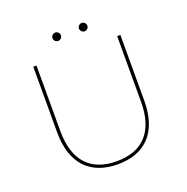

<svg xmlns="http://www.w3.org/2000/svg" viewBox="-146 -979 1087 1118"><g transform="rotate(-20 397.0 -420.0)"><path d="M397 3C564 3 667 -95 667 -293V-700H647V-294C647 -107 556 -16 397 -16C238 -16 147 -107 147 -294V-700H127V-293C127 -95 230 3 397 3ZM479 -791C493 -791 505 -803 505 -817C505 -831 493 -843 479 -843C465 -843 453 -831 453 -817C453 -803 465 -791 479 -791ZM315 -791C329 -791 341 -803 341 -817C341 -831 329 -843 315 -843C301 -843 289 -831 289 -817C289 -803 301 -791 315 -791Z"/></g></svg>

Font: Montserrat-Alt1 Thin
Style: Regular
Weight: 100
Designer: Differentunic
Foundry: Differentunic
Version: Version 7.222